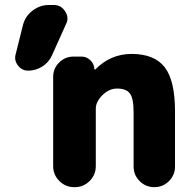

<svg xmlns="http://www.w3.org/2000/svg" viewBox="-20 -775 782 774"><path d="M194.3 -464.8Q194.3 -499 218.3 -522.9Q242.2 -546.9 276.4 -546.9H308.6Q329.1 -546.9 344.2 -532.2Q359.4 -517.6 360.4 -497.1Q360.4 -496.1 361.8 -495.1Q363.3 -494.1 364.3 -495.1Q425.8 -557.6 510.7 -557.6Q602.5 -557.6 644 -503.9Q685.5 -450.2 685.5 -326.2V-103.5Q685.5 -69.3 661.1 -44.9Q636.7 -20.5 602.1 -20.5Q567.4 -20.5 543 -44.9Q518.6 -69.3 518.6 -103.5V-321.3Q518.6 -377.9 503.9 -397.9Q489.3 -418 452.1 -418Q419.9 -418 393.1 -391.6Q366.2 -365.2 366.2 -336.9V-105.5Q366.2 -70.3 341.3 -45.4Q316.4 -20.5 281.2 -20.5H279.3Q244.1 -20.5 219.2 -45.4Q194.3 -70.3 194.3 -105.5ZM196.3 -754.9Q226.6 -754.9 242.2 -729.5Q252 -715.8 252 -700.2Q252 -689.5 246.1 -677.7L189.5 -551.8Q176.8 -523.4 150.4 -506.8Q124 -490.2 93.8 -490.2Q68.4 -490.2 52.7 -510.7Q41 -525.4 41 -542Q41 -548.8 43 -555.7L72.3 -672.9Q81.1 -709 110.8 -731.9Q140.6 -754.9 177.7 -754.9Z"/></svg>

Font: Gen Jyuu GothicX Heavy
Style: Bold
Weight: 900
Designer: [Source Han Sans]
Ryoko NISHIZUKA  (kana & ideographs); Paul D. Hunt (Latin, Greek & Cyrillic); Wenlong ZHANG  (bopomofo
Version: Version 1.002.20150607